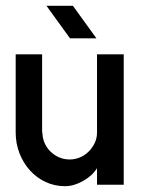

<svg xmlns="http://www.w3.org/2000/svg" viewBox="-20 -638 489 661"><path d="M314 -2V-59Q298 -33 266 -15Q234 3 204 3Q168 3 137 -11.5Q106 -26 83 -51.5Q60 -77 47 -110.5Q34 -144 34 -182V-451H125V-182H126Q126 -164 133 -147Q140 -130 153 -117Q166 -104 183 -96.5Q200 -89 220 -89Q238 -89 255 -96Q272 -103 285 -116Q298 -129 306 -145.5Q314 -162 314 -182V-451H406V-2ZM231 -618 312 -506H221L140 -618Z"/></svg>

Font: Fundamental  Brigade
Style: Regular
Weight: 400
Designer: Peter Wiegel, original typeface by Arno Drescher 1935
Foundry: Peter Wiegel
Version: Version 0.000 2012 initial release